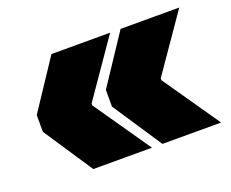

<svg xmlns="http://www.w3.org/2000/svg" viewBox="-87 -679 933 775"><g transform="rotate(-20 379.0 -292.0)"><path d="M278 -296V-288L446 -45H194L54 -256V-328L194 -539H446ZM575 -296V-288L743 -45H491L351 -256V-328L491 -539H743Z"/></g></svg>

Font: Hepta Slab Black
Style: Regular
Weight: 900
Designer: Michael LaGattuta
Foundry: Michael LaGattuta
Version: Version 1.102